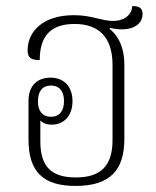

<svg xmlns="http://www.w3.org/2000/svg" viewBox="-20 -603 515 633"><path d="M229 10C343 10 390 -42 390 -145V-390C390 -433 378 -479 341 -508L343 -511C408 -496 450 -518 450 -557C450 -578 437 -583 416 -583C416 -562 398 -534 352 -534C315 -534 282 -553 224 -553C120 -553 71 -498 71 -437C71 -412 83 -405 111 -405C111 -489 152 -524 226 -524C303 -524 351 -483 351 -389V-141C351 -56 312 -18 230 -18C150 -18 113 -53 113 -137V-206C120 -198 133 -192 150 -192C190 -192 219 -220 219 -270C219 -316 192 -347 147 -347C103 -347 74 -321 74 -270V-143C74 -36 123 10 229 10ZM148 -218C120 -218 105 -237 105 -269C105 -302 120 -321 148 -321C176 -321 191 -302 191 -270C191 -237 176 -218 148 -218Z"/></svg>

Font: Noto Serif Thai Condensed ExtraLight
Style: Regular
Weight: 200
Width: 3
Designer: Monotype Design Team
Foundry: Monotype Imaging Inc.
Version: Version 2.002